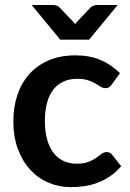

<svg xmlns="http://www.w3.org/2000/svg" viewBox="-20 -743 522 770"><path d="M428.5 -404.5Q423 -397.5 417.8 -393.5Q412.5 -389.5 402.5 -389.5Q393 -389.5 384 -395.2Q375 -401 362.5 -408.2Q350 -415.5 332.8 -421.2Q315.5 -427 290 -427Q257.5 -427 233 -415.2Q208.5 -403.5 192.2 -381.5Q176 -359.5 168 -328.2Q160 -297 160 -257.5Q160 -216.5 168.8 -184.5Q177.5 -152.5 194 -130.8Q210.5 -109 234 -97.8Q257.5 -86.5 287 -86.5Q316.5 -86.5 334.8 -93.8Q353 -101 365.5 -109.8Q378 -118.5 387.2 -125.8Q396.5 -133 408 -133Q423 -133 430.5 -121.5L466 -76.5Q445.5 -52.5 421.5 -36.2Q397.5 -20 371.8 -10.2Q346 -0.5 318.8 3.5Q291.5 7.5 264.5 7.5Q217 7.5 175 -10.2Q133 -28 101.5 -62Q70 -96 51.8 -145.2Q33.5 -194.5 33.5 -257.5Q33.5 -314 49.8 -362.2Q66 -410.5 97.5 -445.8Q129 -481 175.5 -501Q222 -521 282.5 -521Q340 -521 383.2 -502.5Q426.5 -484 461 -449.5ZM452 -723 337.5 -584H221.5L107 -723H192.5Q200 -723 206.8 -720.5Q213.5 -718 217.5 -714.5L270.5 -659Q273 -656.5 275.8 -653.2Q278.5 -650 281.5 -646.5Q284 -650 286.8 -653.2Q289.5 -656.5 292 -659L344.5 -714.5Q348.5 -717.5 355.5 -720.2Q362.5 -723 369.5 -723Z"/></svg>

Font: Lato 2
Style: Bold
Weight: 700
Designer: Lukasz Dziedzic with Adam Twardoch and Botio Nikoltchev
Foundry: tyPoland Lukasz Dziedzic
Version: Version 2.015; 2015-08-06; http://www.latofonts.com/